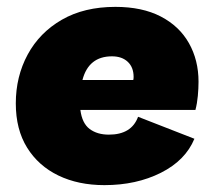

<svg xmlns="http://www.w3.org/2000/svg" viewBox="-20 -530 623 559"><path d="M284 9Q208 9 150 -19Q92 -47 59 -100Q26 -153 26 -229Q26 -307 60.5 -371Q95 -435 160 -472.5Q225 -510 316 -510Q394 -510 448 -482Q502 -454 530 -404.5Q558 -355 558 -292Q558 -273 556 -251Q554 -229 549 -210H214Q219 -171 241 -154.5Q263 -138 297 -138Q363 -138 382 -190L546 -126Q520 -63 448.5 -27Q377 9 284 9ZM306 -366Q238 -366 220 -297H368Q369 -301 369 -306Q369 -334 352 -350Q335 -366 306 -366Z"/></svg>

Font: Prodigy Sans ExtraBold
Style: Italic
Weight: 800
Italic angle: -13°
Designer: Wei Huang
Foundry: Wei Huang
Version: Version 1.003; ttfautohint (v1.8.3)